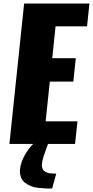

<svg xmlns="http://www.w3.org/2000/svg" viewBox="-20 -830 536 1107"><path d="M280.8 256.3 304.2 170.9H290.5C288.9 170.9 283.9 170.6 275.6 169.9C267.3 169.3 261.5 168.4 258.1 167.2C254.6 166.1 249.8 164.1 243.7 161.4C237.5 158.6 233 155.3 230.2 151.4C227.5 147.5 225.1 142.4 223.1 136.2C221.2 130 220.7 122.9 221.7 114.7C223.3 97.8 229.7 74.1 241 43.7C252.2 13.3 258.6 -4.6 260.3 -9.8H181.6C158.5 10.7 139.1 35.2 123.3 63.5C107.5 91.8 98.3 118.7 95.7 144C95.1 148.9 94.7 153.6 94.7 158.2C94.7 170.6 96.7 181.6 100.6 191.4C105.8 205.1 113.3 215.5 123 222.7C132.8 230.5 144.3 237.1 157.5 242.7C170.7 248.2 184.4 251.6 198.7 252.9C213.1 254.2 227.4 255.4 241.7 256.3C248.9 256.7 255.7 256.9 262.2 257.1C268.7 257.2 274.9 257 280.8 256.3ZM34.2 0H412.6L426.8 -130.4H243.2L267.1 -359.4H402.8L417 -494.6H281.2L300.3 -678.2H481.9L495.6 -809.6H119.1Z"/></svg>

Font: Oswald
Style: Heavy
Weight: 800
Designer: Vernon Adams
Foundry: Vernon Adams
Version: 3.0; ttfautohint (v0.95.6-bc232) -l 8 -r 50 -G 200 -x 0 -w "